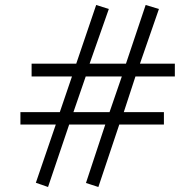

<svg xmlns="http://www.w3.org/2000/svg" viewBox="-20 -728 783 771"><path d="M324.2 -420.9 274.9 -277.8H419.9L469.2 -420.9ZM523.9 -420.9 477.1 -277.8H638.2V-228H459L375 22.9L325.2 6.8L402.8 -228H257.8L172.9 22.9L124 5.9L204.1 -228H62V-277.8H220.2L269 -420.9H106.9V-472.2H286.1L366.2 -708L417 -691.9L339.8 -472.2H485.8L564.9 -708L618.2 -691.9L542 -472.2H682.1V-420.9Z"/></svg>

Font: Charis SIL CyrE
Style: Regular
Weight: 400
Foundry: SIL International
Version: Version 5.000